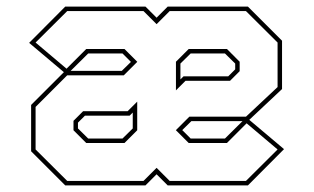

<svg xmlns="http://www.w3.org/2000/svg" viewBox="-20 -560 950 580"><path d="M177 0 74 -103V-243L173 -342L68 -430.5L177 -540H419.5L453 -506.5L486.5 -540H729L832 -437V-291L733 -198L838 -109.5L729 0H486.5L453 -33.5L419.5 0ZM183 -13.5H413.5L453 -53L492.5 -13.5H723L818.5 -108.5L725 -187.5L665.5 -128H550L511.5 -166.5V-167L552 -207.5H723L818.5 -297V-431.5L723 -526.5H492.5L453 -487L413.5 -526.5H183L87.5 -431.5L181 -352.5L240.5 -412H356L394.5 -373.5V-373L354 -332.5H183L87.5 -237V-108.5ZM511.5 -287V-373.5L550 -412H665.5L704 -373.5V-345L675 -316H540.5ZM350 -398.5H246.5L193.5 -346H348L375.5 -373ZM525 -320 534.5 -329.5H669.5L690.5 -350.5V-368L659.5 -398.5H556L525 -368ZM240.5 -128 202 -166.5V-195L231 -224H365.5L394.5 -253V-166.5L356 -128ZM246.5 -141.5H350L381 -172V-220L371.5 -210.5H236.5L215.5 -189.5V-172ZM659.5 -141.5 712.5 -194H558L530.5 -167L556 -141.5Z"/></svg>

Font: Tourney Expanded Thin
Style: Regular
Weight: 100
Width: 7
Designer: Tyler Finck
Foundry: Etcetera Type Co
Version: Version 1.010; ttfautohint (v1.8.3)